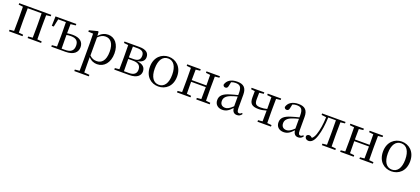

<svg xmlns="http://www.w3.org/2000/svg" viewBox="61 -1793 7245 3314"><g transform="rotate(20 3683.5 -135.5)"><path d="M43 -489 124 -480 126 -288V-229L124 -36L43 -28V0H292V-28L211 -36L209 -229V-288L211 -484H466L468 -288V-229L466 -36L385 -28V0H633V-28L551 -36L549 -229V-288L551 -480L632 -489V-516H43Z M820 0H1078C1234 0 1298 -71 1298 -163C1298 -252 1239 -319 1098 -319C1065 -319 1031 -316 997 -311L999 -479L1092 -489V-516H710L705 -341H741L771 -484H912C914 -428 915 -343 915 -288V-229C915 -174 914 -92 912 -36L820 -28ZM997 -280C1023 -285 1048 -287 1076 -287C1172 -287 1217 -247 1217 -160C1217 -70 1166 -29 1060 -29H999C998 -85 997 -171 997 -229Z M1663 15C1792 15 1885 -92 1885 -263C1885 -427 1798 -531 1676 -531C1615 -531 1554 -506 1504 -446L1499 -520L1486 -528L1332 -488V-462L1421 -458C1423 -408 1424 -355 1424 -287V27L1422 224L1337 232V260H1604V232L1507 224L1505 27V-58C1553 -3 1609 15 1663 15ZM1507 -420C1557 -470 1600 -485 1644 -485C1735 -485 1797 -413 1797 -261C1797 -95 1726 -33 1639 -33C1590 -33 1550 -46 1507 -88Z M2057 0H2252C2400 0 2453 -67 2453 -137C2453 -210 2409 -259 2299 -272C2399 -289 2428 -338 2428 -392C2428 -467 2376 -516 2252 -516H1977V-489L2058 -480L2060 -288V-229L2058 -36L1977 -28V0ZM2143 -484H2229C2314 -484 2349 -450 2349 -387C2349 -317 2310 -284 2226 -284H2141ZM2141 -255H2229C2333 -255 2371 -210 2371 -140C2371 -71 2328 -31 2235 -31H2143L2141 -229Z M2787 15C2920 15 3037 -77 3037 -258C3037 -438 2916 -531 2787 -531C2659 -531 2538 -437 2538 -258C2538 -78 2655 15 2787 15ZM2787 -16C2688 -16 2627 -101 2627 -257C2627 -413 2688 -499 2787 -499C2886 -499 2947 -413 2947 -257C2947 -101 2886 -16 2787 -16Z M3483 -489 3563 -480C3564 -426 3565 -346 3565 -287H3295L3297 -480L3377 -489V-516H3129V-489L3210 -480L3212 -288V-229L3210 -36L3129 -28V0H3377V-28L3297 -36C3296 -92 3295 -177 3295 -256H3565C3565 -177 3564 -92 3563 -36L3483 -28V0H3730V-28L3649 -36L3647 -229V-288L3649 -480L3730 -489V-516H3483Z M4231 14C4270 14 4300 -2 4321 -37L4305 -52C4289 -34 4277 -28 4260 -28C4233 -28 4218 -45 4218 -108V-355C4218 -479 4162 -531 4046 -531C3933 -531 3859 -482 3839 -400C3845 -377 3860 -364 3883 -364C3908 -364 3925 -377 3931 -413L3946 -485C3973 -495 3998 -500 4024 -500C4103 -500 4138 -470 4138 -359V-318C4094 -308 4047 -295 4005 -282C3873 -244 3826 -193 3826 -115C3826 -32 3885 15 3964 15C4036 15 4081 -18 4140 -82C4148 -22 4176 14 4231 14ZM4138 -113C4075 -53 4039 -34 3999 -34C3943 -34 3906 -66 3906 -128C3906 -183 3939 -226 4023 -257C4057 -270 4097 -281 4138 -292Z M4608 -489 4688 -480 4690 -288V-264C4649 -253 4614 -249 4572 -249C4487 -249 4462 -276 4462 -360L4464 -480L4545 -489V-516H4312V-489L4383 -480L4382 -362C4382 -258 4420 -211 4546 -211C4595 -211 4641 -220 4690 -235L4688 -36L4607 -28V0H4855V-28L4774 -36L4772 -229V-288L4774 -480L4855 -489V-516H4608Z M5356 14C5395 14 5425 -2 5446 -37L5430 -52C5414 -34 5402 -28 5385 -28C5358 -28 5343 -45 5343 -108V-355C5343 -479 5287 -531 5171 -531C5058 -531 4984 -482 4964 -400C4970 -377 4985 -364 5008 -364C5033 -364 5050 -377 5056 -413L5071 -485C5098 -495 5123 -500 5149 -500C5228 -500 5263 -470 5263 -359V-318C5219 -308 5172 -295 5130 -282C4998 -244 4951 -193 4951 -115C4951 -32 5010 15 5089 15C5161 15 5206 -18 5265 -82C5273 -22 5301 14 5356 14ZM5263 -113C5200 -53 5164 -34 5124 -34C5068 -34 5031 -66 5031 -128C5031 -183 5064 -226 5148 -257C5182 -270 5222 -281 5263 -292Z M5870 0H6037V-28L5956 -36C5955 -92 5954 -174 5954 -229V-288C5954 -342 5955 -424 5956 -480L6037 -489V-516H5607V-489L5694 -478C5690 -348 5673 -237 5642 -149C5626 -105 5609 -78 5585 -59C5565 -77 5549 -87 5528 -87C5505 -87 5488 -77 5479 -55C5479 -14 5506 10 5545 10C5599 10 5644 -30 5678 -139C5707 -230 5725 -349 5730 -486H5871L5873 -288V-229L5871 -36L5790 -28V0Z M6480 -489 6560 -480C6561 -426 6562 -346 6562 -287H6292L6294 -480L6374 -489V-516H6126V-489L6207 -480L6209 -288V-229L6207 -36L6126 -28V0H6374V-28L6294 -36C6293 -92 6292 -177 6292 -256H6562C6562 -177 6561 -92 6560 -36L6480 -28V0H6727V-28L6646 -36L6644 -229V-288L6646 -480L6727 -489V-516H6480Z M7068 15C7201 15 7318 -77 7318 -258C7318 -438 7197 -531 7068 -531C6940 -531 6819 -437 6819 -258C6819 -78 6936 15 7068 15ZM7068 -16C6969 -16 6908 -101 6908 -257C6908 -413 6969 -499 7068 -499C7167 -499 7228 -413 7228 -257C7228 -101 7167 -16 7068 -16Z"/></g></svg>

Font: Noto Serif CJK TC
Style: Regular
Weight: 400
Designer: Ryoko NISHIZUKA 西塚涼子 (kana & ideographs); Frank Grießhammer (Latin, Greek & Cyrillic); Wenlong ZHANG 张文龙 (bopomofo); San
Foundry: Adobe
Version: Version 2.001;hotconv 1.1.0;makeotfexe 2.6.0